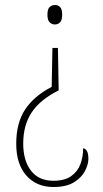

<svg xmlns="http://www.w3.org/2000/svg" viewBox="-20 -560 411 769"><path d="M215 -198Q141 -161 107 -110Q73 -59 73 15Q73 83 104 123.5Q135 164 194 164Q239 164 265 145.5Q291 127 302 97.5Q313 68 313 34Q321 34 327.5 44Q334 54 334 76Q334 99 320 125.5Q306 152 275.5 170.5Q245 189 194 189Q126 189 85.5 143Q45 97 45 16Q45 -68 81 -122Q117 -176 187 -212L190 -368H212ZM200 -540Q212 -540 220.5 -532Q229 -524 229 -501Q229 -479 220.5 -470.5Q212 -462 200 -462Q188 -462 179 -470.5Q170 -479 170 -501Q170 -524 179 -532Q188 -540 200 -540Z"/></svg>

Font: Noto Serif Condensed Thin
Style: Regular
Weight: 100
Width: 3
Designer: Monotype Design Team
Foundry: Monotype Imaging Inc.
Version: Version 2.013; ttfautohint (v1.8.4.7-5d5b)